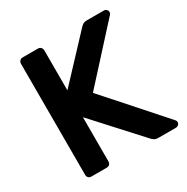

<svg xmlns="http://www.w3.org/2000/svg" viewBox="-160 -838 952 977"><g transform="rotate(-30 316.0 -350.0)"><path d="M102 0Q91 0 84.5 -6.5Q78 -13 78 -24V-675Q78 -686 84.5 -693Q91 -700 102 -700H191Q202 -700 208.5 -693Q215 -686 215 -675V-441L441 -682Q445 -687 454 -693.5Q463 -700 480 -700H579Q587 -700 593.5 -694Q600 -688 600 -679Q600 -672 596 -667L321 -365L615 -34Q620 -28 620 -21Q620 -12 613.5 -6Q607 0 599 0H496Q479 0 469.5 -7Q460 -14 457 -18L215 -283V-24Q215 -13 208.5 -6.5Q202 0 191 0Z"/></g></svg>

Font: Fz Rubik Med
Style: Regular
Weight: 500
Designer: Hubert and Fischer
Foundry: Hubert and Fischer
Version: Vit hóa bi FontZin.com